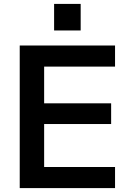

<svg xmlns="http://www.w3.org/2000/svg" viewBox="-20 -963 674 983"><path d="M81 0V-730H569V-622H206V-434H549V-328H206V-108H569V0ZM257 -807V-943H393V-807Z"/></svg>

Font: M PLUS 1 SemiBold
Style: Regular
Weight: 600
Designer: Coji Morishita
Foundry: UNDERFOREST DESIGN
Version: Version 1.001